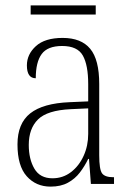

<svg xmlns="http://www.w3.org/2000/svg" viewBox="-20 -684 486 714"><path d="M168 10Q114 10 79.5 -28.5Q45 -67 45 -147Q45 -225 92.5 -262.5Q140 -300 239 -304L308 -307V-371Q308 -442 288 -477.5Q268 -513 211 -513Q157 -513 135 -483Q113 -453 113 -393Q80 -393 80 -441Q80 -482 113.5 -512.5Q147 -543 213 -543Q282 -543 315.5 -502.5Q349 -462 349 -372V-107Q349 -54 359.5 -39.5Q370 -25 401 -25H404V0H318L311 -93H308Q295 -66 277 -42.5Q259 -19 232.5 -4.5Q206 10 168 10ZM175 -21Q214 -21 244 -44Q274 -67 291 -104.5Q308 -142 308 -186V-281L243 -278Q156 -274 121.5 -240Q87 -206 87 -145Q87 -92 108 -56.5Q129 -21 175 -21ZM94 -630V-664H336V-630Z"/></svg>

Font: Noto Serif Lao Condensed ExtraLight
Style: Regular
Weight: 200
Width: 3
Designer: Monotype Design Team
Foundry: Monotype Imaging Inc.
Version: Version 2.003; ttfautohint (v1.8.4.7-5d5b)